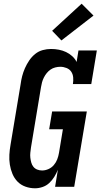

<svg xmlns="http://www.w3.org/2000/svg" viewBox="-20 -1007 542 1035"><path d="M169 8Q142 8 117 -1Q92 -10 74.5 -28Q57 -46 47 -70Q37 -94 33 -120Q29 -146 30.5 -173Q32 -200 37 -228L91 -552Q94 -575 99.5 -596.5Q105 -618 114.5 -639.5Q124 -661 137.5 -681Q151 -701 169.5 -716Q188 -731 210.5 -737Q233 -743 255 -743Q277 -743 297.5 -739Q318 -735 336 -726.5Q354 -718 369 -704.5Q384 -691 393 -673L403 -735H502L472 -554H373Q376 -572 374.5 -589.5Q373 -607 364 -620.5Q355 -634 338.5 -640.5Q322 -647 305 -647Q292 -647 278 -643.5Q264 -640 252.5 -632Q241 -624 232 -613Q223 -602 216.5 -589Q210 -576 206.5 -563Q203 -550 201 -537L147 -212Q145 -198 143.5 -184Q142 -170 143.5 -157Q145 -144 148.5 -131Q152 -118 160 -108Q168 -98 180.5 -93Q193 -88 207 -88Q224 -88 241 -95.5Q258 -103 270 -117Q282 -131 288.5 -148Q295 -165 298 -183L319 -310H245L261 -406H448L380 0H277L292 -92Q284 -72 272.5 -53.5Q261 -35 245.5 -20.5Q230 -6 209.5 1Q189 8 169 8ZM311 -789 261 -841 420 -987 484 -923Z"/></svg>

Font: Iosevka Slab
Style: Bold Italic
Weight: 700
Italic angle: -9°
Monospace: yes
Designer: Belleve Invis
Foundry: Belleve Invis
Version: Version 11.1.0; ttfautohint (v1.8.3)